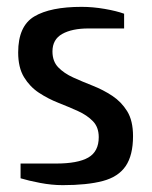

<svg xmlns="http://www.w3.org/2000/svg" viewBox="-20 -530 442 560"><path d="M163 10Q131 10 97 3.5Q63 -3 40 -10V-53H143Q207 -53 237.5 -70.5Q268 -88 268 -130Q268 -159 251 -176.5Q234 -194 207.5 -206Q181 -218 150.5 -230Q120 -242 93.5 -259.5Q67 -277 50 -305Q33 -333 33 -377Q33 -454 80 -482Q127 -510 218 -510Q251 -510 285.5 -504Q320 -498 342 -490V-447H238Q190 -447 161.5 -431Q133 -415 133 -380Q133 -351 150 -333.5Q167 -316 193.5 -304Q220 -292 250.5 -280Q281 -268 307.5 -250.5Q334 -233 351 -205.5Q368 -178 368 -133Q368 -77 346.5 -45.5Q325 -14 279.5 -2Q234 10 163 10Z"/></svg>

Font: Cuprum Medium
Style: Regular
Weight: 500
Designer: Jovanny Lemonad
Foundry: Jovanny Lemonad
Version: Version 3.000